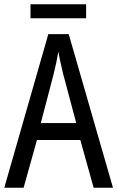

<svg xmlns="http://www.w3.org/2000/svg" viewBox="-20 -874 547 894"><path d="M381 -854H122V-789H381ZM416 0H506L300 -715H205L0 0H90L152 -222H354ZM274 -530 335 -301H170L230 -530C238 -562 246 -600 252 -634C256 -605 267 -560 274 -530Z"/></svg>

Font: Noto Sans Myanmar UI Condensed
Style: Regular
Weight: 400
Width: 3
Designer: Monotype Design Team
Foundry: Monotype Imaging Inc.
Version: Version 2.103